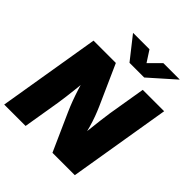

<svg xmlns="http://www.w3.org/2000/svg" viewBox="-249 -1121 1289 1289"><g transform="rotate(45 395.5 -476.0)"><path d="M0 0 120.6 -727.5H332.5L460 -441.9Q473.6 -411.1 486.8 -375.7Q500 -340.3 511.7 -298.3Q523.4 -256.3 533.7 -205.6L511.2 -187Q515.1 -226.6 520.8 -278.1Q526.4 -329.6 532.5 -378.9Q538.6 -428.2 543.5 -460.9L587.9 -727.5H791L670.4 0H458L339.4 -265.6Q322.3 -303.7 307.9 -342.5Q293.5 -381.3 279.3 -425.8Q265.1 -470.2 249.5 -524.9L277.3 -528.8Q272.9 -477.5 267.6 -427.2Q262.2 -377 256.8 -335Q251.5 -293 247.1 -265.6L203.1 0ZM427.2 -952.1 479 -872.1 559.1 -952.1H713.4V-950.2L536.1 -793H396.5L272.5 -950.2L272.9 -952.1Z"/></g></svg>

Font: Inter 20pt Black
Style: Italic
Weight: 900
Italic angle: -9.3988°
Version: Version 4.001;git-66647c0bb